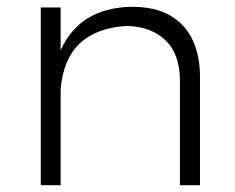

<svg xmlns="http://www.w3.org/2000/svg" viewBox="-20 -545 692 565"><path d="M568.5 0H509.5V-307Q509.5 -387 465.5 -427.8Q421.5 -468.5 349.5 -468.5Q172 -456 158.5 -281.5V0H100V-523H158.5V-397Q215 -522.5 367.5 -525Q438.5 -525 482.8 -498.2Q527 -471.5 547.8 -425.2Q568.5 -379 568.5 -320.5Z"/></svg>

Font: Argentum Novus Light
Style: Regular
Weight: 300
Designer: Julieta Ulanovsky (font) & Cristiano Sobral (main changes)
Foundry: Julieta Ulanovsky (font) & Cristiano Sobral (main changes)
Version: Version 3.00;November 27, 2020;FontCreator 13.0.0.2655 64-bi